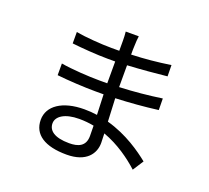

<svg xmlns="http://www.w3.org/2000/svg" viewBox="-138 -963 1275 1174"><g transform="rotate(20 500.0 -375.5)"><path d="M501 -116C501 -48 453 -31 396 -31C298 -31 259 -65 259 -111C259 -156 310 -192 404 -192C437 -192 469 -189 500 -183C500 -156 501 -133 501 -116ZM862 -82C806 -127 705 -200 574 -236C572 -283 569 -335 567 -386C661 -390 749 -397 842 -409L841 -484C752 -471 661 -462 566 -458V-469V-600C659 -605 744 -613 822 -621L821 -694C734 -681 653 -673 567 -670C567 -694 567 -713 568 -725C569 -754 570 -773 573 -791H488C490 -777 491 -748 491 -732V-667C474 -667 457 -667 440 -667C374 -667 268 -675 208 -686V-612C267 -605 372 -597 441 -597C458 -597 474 -597 490 -597V-469V-455C473 -455 455 -455 437 -455C372 -455 255 -462 188 -474V-398C259 -390 369 -384 437 -384C456 -384 474 -384 492 -384C493 -343 495 -296 497 -252C470 -256 443 -258 414 -258C271 -258 184 -197 184 -107C184 -11 263 40 405 40C534 40 580 -31 580 -99C580 -114 579 -136 578 -161C677 -125 759 -65 817 -12Z"/></g></svg>

Font: Squished Noto Sans CJK JP Regular
Style: Regular
Weight: 400
Designer: Ryoko NISHIZUKA (kana & ideographs); Paul D. Hunt (Latin, Greek & Cyrillic); Wenlong ZHANG (bopomofo); Sandoll Communica
Foundry: Adobe Systems Incorporated
Version: Version 1.004;PS 1.004;hotconv 1.0.82;makeotf.lib2.5.63406